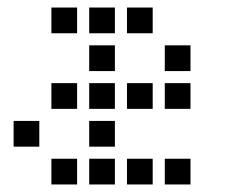

<svg xmlns="http://www.w3.org/2000/svg" viewBox="-20 -504 640 508"><path d="M117 -484Q116 -484 116 -484Q116 -484 116 -483V-417Q116 -416 116 -416Q116 -416 117 -416H183Q184 -416 184 -416Q184 -416 184 -417V-483Q184 -484 184 -484Q184 -484 183 -484ZM217 -484Q216 -484 216 -484Q216 -484 216 -483V-417Q216 -416 216 -416Q216 -416 217 -416H283Q284 -416 284 -416Q284 -416 284 -417V-483Q284 -484 284 -484Q284 -484 283 -484ZM317 -484Q316 -484 316 -484Q316 -484 316 -483V-417Q316 -416 316 -416Q316 -416 317 -416H383Q384 -416 384 -416Q384 -416 384 -417V-483Q384 -484 384 -484Q384 -484 383 -484ZM217 -384Q216 -384 216 -384Q216 -384 216 -383V-317Q216 -316 216 -316Q216 -316 217 -316H283Q284 -316 284 -316Q284 -316 284 -317V-383Q284 -384 284 -384Q284 -384 283 -384ZM417 -384Q416 -384 416 -384Q416 -384 416 -383V-317Q416 -316 416 -316Q416 -316 417 -316H483Q484 -316 484 -316Q484 -316 484 -317V-383Q484 -384 484 -384Q484 -384 483 -384ZM117 -284Q116 -284 116 -284Q116 -284 116 -283V-217Q116 -216 116 -216Q116 -216 117 -216H183Q184 -216 184 -216Q184 -216 184 -217V-283Q184 -284 184 -284Q184 -284 183 -284ZM217 -284Q216 -284 216 -284Q216 -284 216 -283V-217Q216 -216 216 -216Q216 -216 217 -216H283Q284 -216 284 -216Q284 -216 284 -217V-283Q284 -284 284 -284Q284 -284 283 -284ZM317 -284Q316 -284 316 -284Q316 -284 316 -283V-217Q316 -216 316 -216Q316 -216 317 -216H383Q384 -216 384 -216Q384 -216 384 -217V-283Q384 -284 384 -284Q384 -284 383 -284ZM417 -284Q416 -284 416 -284Q416 -284 416 -283V-217Q416 -216 416 -216Q416 -216 417 -216H483Q484 -216 484 -216Q484 -216 484 -217V-283Q484 -284 484 -284Q484 -284 483 -284ZM17 -184Q16 -184 16 -184Q16 -184 16 -183V-117Q16 -116 16 -116Q16 -116 17 -116H83Q84 -116 84 -116Q84 -116 84 -117V-183Q84 -184 84 -184Q84 -184 83 -184ZM217 -184Q216 -184 216 -184Q216 -184 216 -183V-117Q216 -116 216 -116Q216 -116 217 -116H283Q284 -116 284 -116Q284 -116 284 -117V-183Q284 -184 284 -184Q284 -184 283 -184ZM117 -84Q116 -84 116 -84Q116 -84 116 -83V-17Q116 -16 116 -16Q116 -16 117 -16H183Q184 -16 184 -16Q184 -16 184 -17V-83Q184 -84 184 -84Q184 -84 183 -84ZM217 -84Q216 -84 216 -84Q216 -84 216 -83V-17Q216 -16 216 -16Q216 -16 217 -16H283Q284 -16 284 -16Q284 -16 284 -17V-83Q284 -84 284 -84Q284 -84 283 -84ZM317 -84Q316 -84 316 -84Q316 -84 316 -83V-17Q316 -16 316 -16Q316 -16 317 -16H383Q384 -16 384 -16Q384 -16 384 -17V-83Q384 -84 384 -84Q384 -84 383 -84ZM417 -84Q416 -84 416 -84Q416 -84 416 -83V-17Q416 -16 416 -16Q416 -16 417 -16H483Q484 -16 484 -16Q484 -16 484 -17V-83Q484 -84 484 -84Q484 -84 483 -84Z"/></svg>

Font: Doto Black SemiBold
Style: Regular
Weight: 600
Monospace: yes
Version: Version 1.000